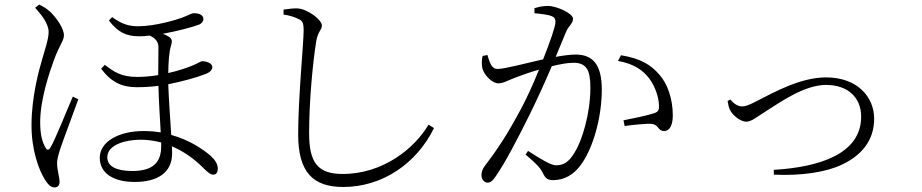

<svg xmlns="http://www.w3.org/2000/svg" viewBox="-20 -782 4040 841"><path d="M134 -748C162 -717 193 -678 193 -642C193 -610 175 -559 166 -527C151 -476 118 -359 118 -233C118 -123 151 -37 175 2C189 25 202 39 219 39C233 39 241 29 241 15C241 -6 230 -37 230 -68C230 -84 236 -106 246 -136C259 -175 304 -293 323 -347L299 -359C276 -307 221 -168 201 -136C193 -122 185 -124 179 -136C166 -159 156 -189 156 -247C156 -346 197 -467 217 -521C241 -586 260 -603 260 -628C260 -658 226 -706 199 -731C185 -744 168 -754 152 -762ZM686 -158V-141C686 -70 649 -33 560 -33C488 -33 450 -54 450 -93C450 -150 534 -170 595 -170C625 -170 655 -166 686 -158ZM439 -498 423 -481C468 -421 515 -400 579 -400C612 -400 642 -402 674 -406C675 -344 681 -262 684 -202C660 -206 635 -208 608 -208C503 -208 417 -163 417 -91C417 -21 480 15 570 15C668 15 734 -24 734 -111L733 -141C783 -120 831 -87 876 -41C890 -28 901 -17 914 -17C928 -17 934 -28 934 -43C934 -63 923 -81 902 -100C872 -126 813 -168 730 -191C726 -259 719 -349 717 -413C773 -424 837 -441 878 -457C901 -465 910 -477 910 -488C910 -506 883 -514 866 -514C860 -514 853 -508 826 -496C800 -485 761 -472 717 -462C718 -512 720 -554 730 -585C735 -602 733 -611 723 -619C714 -625 704 -630 693 -634C760 -646 829 -665 854 -675C864 -680 871 -689 871 -699C870 -717 853 -724 829 -724C818 -724 808 -716 776 -704C751 -695 659 -667 586 -667C540 -667 513 -678 471 -707L457 -692C497 -641 531 -623 591 -623C604 -623 619 -624 636 -626C654 -618 673 -604 674 -578L673 -453C648 -449 616 -445 582 -445C509 -445 479 -468 439 -498Z M1222 -718C1247 -715 1272 -707 1287 -699C1305 -691 1310 -682 1310 -648C1310 -594 1286 -352 1286 -194C1286 -27 1351 37 1484 37C1655 37 1805 -66 1881 -221L1857 -236C1796 -132 1658 -20 1481 -20C1372 -20 1334 -69 1334 -199C1334 -339 1350 -506 1365 -601C1373 -646 1390 -651 1390 -670C1390 -696 1327 -742 1285 -745C1268 -746 1249 -744 1222 -740Z M2687 -515C2755 -503 2795 -476 2824 -438C2854 -397 2864 -353 2866 -328C2868 -302 2866 -293 2845 -286C2816 -276 2746 -262 2711 -255L2716 -230C2751 -235 2816 -242 2837 -239C2865 -235 2862 -208 2889 -208C2916 -208 2927 -239 2927 -276C2927 -352 2902 -417 2869 -454C2831 -499 2785 -526 2700 -540ZM2321 -724C2344 -722 2382 -718 2397 -711C2411 -705 2413 -697 2413 -685C2413 -667 2390 -600 2359 -522C2287 -506 2191 -480 2160 -480C2130 -480 2124 -514 2115 -541L2094 -537C2089 -519 2090 -495 2093 -482C2101 -452 2137 -417 2162 -417C2186 -417 2199 -428 2245 -445C2266 -453 2302 -466 2341 -477C2316 -415 2287 -351 2261 -303C2202 -193 2160 -129 2104 -56C2092 -39 2089 -28 2089 -14C2089 6 2104 18 2115 18C2127 18 2138 11 2151 -9C2195 -73 2242 -164 2299 -278C2333 -347 2368 -424 2397 -492C2433 -501 2467 -507 2492 -507C2549 -507 2566 -475 2566 -398C2566 -281 2528 -163 2497 -114C2470 -69 2446 -58 2415 -58C2393 -58 2347 -86 2293 -121L2282 -105C2338 -58 2346 -45 2354 -31C2367 -7 2371 7 2403 7C2454 7 2494 -19 2522 -57C2578 -130 2616 -269 2616 -389C2616 -503 2574 -543 2501 -543C2476 -543 2442 -538 2414 -533L2461 -646C2471 -669 2490 -679 2490 -700C2490 -723 2419 -756 2380 -756C2356 -756 2336 -751 2321 -746Z M3179 -346 3167 -340C3170 -324 3172 -309 3180 -296C3192 -275 3224 -249 3249 -249C3271 -249 3291 -267 3346 -302C3402 -337 3505 -410 3598 -410C3694 -410 3752 -355 3752 -271C3752 -108 3570 -50 3369 -38L3370 -17C3488 -11 3600 -28 3668 -61C3749 -99 3809 -163 3809 -262C3809 -356 3737 -443 3598 -443C3484 -443 3368 -376 3294 -339C3256 -319 3244 -316 3229 -316C3212 -316 3194 -328 3179 -346Z"/></svg>

Font: Noto Serif CJK KR Light
Style: Regular
Weight: 300
Designer: Ryoko NISHIZUKA 西塚涼子 (kana & ideographs); Frank Grießhammer (Latin, Greek & Cyrillic); Wenlong ZHANG 张文龙 (bopomofo); San
Foundry: Adobe
Version: Version 2.001;hotconv 1.1.0;makeotfexe 2.6.0